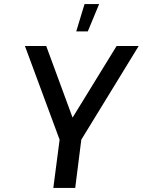

<svg xmlns="http://www.w3.org/2000/svg" viewBox="-20 -927 704 947"><path d="M664 -700 381 -238 351 0H243L274 -238L103 -700H208L338 -347L555 -700ZM356 -772 397 -907H469L413 -772Z"/></svg>

Font: Kulim Park SemiBold
Style: Italic
Weight: 600
Italic angle: -8°
Designer: Noponies / Dale Sattler
Foundry: Noponies
Version: Version 1.000; ttfautohint (v1.8.3)